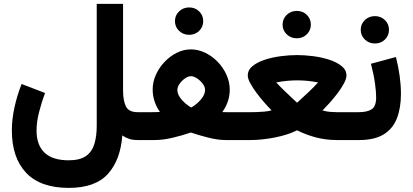

<svg xmlns="http://www.w3.org/2000/svg" viewBox="-20 -709 2090 972"><path d="M328.1 242.2Q184.6 242.2 112.3 165.8Q40 89.4 40 -48.8Q40 -105.5 53.5 -166.5Q66.9 -227.5 89.4 -283.7L208 -238.3Q191.4 -194.3 178.2 -143.1Q165 -91.8 165 -48.3Q165 24.9 205.3 63.7Q245.6 102.5 328.1 102.5Q383.8 102.5 414.6 81.3Q445.3 60.1 457.5 20.8Q469.7 -18.6 469.7 -72.3V-689.5H603V-249Q603 -201.7 616.9 -171.4Q630.9 -141.1 677.2 -141.1H691.9V0H678.2Q651.4 0 633.3 -6.1Q615.2 -12.2 599.1 -23.4Q590.3 100.1 526.6 171.1Q462.9 242.2 328.1 242.2Z M865.7 -602.1Q865.7 -631.3 886.7 -651.4Q907.7 -671.4 937.5 -671.4Q967.8 -671.4 988.3 -651.4Q1008.8 -631.3 1008.8 -602.1Q1008.8 -572.8 988.3 -552.7Q967.8 -532.7 937.5 -532.7Q907.7 -532.7 886.7 -552.7Q865.7 -572.8 865.7 -602.1ZM1143.1 -254.9Q1143.1 -194.3 1105.5 -141.6Q1116.7 -141.1 1126 -141.1Q1135.3 -141.1 1143.1 -141.1H1189.5V0H1123.5Q1083 0 1035.6 -12Q988.3 -23.9 945.8 -38.1Q901.9 -22.9 853.3 -11.5Q804.7 0 761.7 0H673.8V-141.1H745.6Q756.8 -141.1 766.4 -141.4Q775.9 -141.6 789.6 -142.1Q752.9 -195.3 752.9 -255.9Q752.9 -294.4 769.3 -330.6Q785.6 -366.7 813.2 -395.8Q840.8 -424.8 875.2 -441.9Q909.7 -459 945.8 -459Q983.4 -459 1018.6 -442.1Q1053.7 -425.3 1081.8 -396.2Q1109.9 -367.2 1126.5 -330.6Q1143.1 -293.9 1143.1 -254.9ZM946.8 -323.2Q932.6 -323.2 916.5 -312Q900.4 -300.8 889.2 -284.7Q877.9 -268.6 877.9 -253.9Q877.9 -235.8 889.6 -218Q901.4 -200.2 917.7 -186.3Q934.1 -172.4 947.8 -164.6Q962.9 -172.9 979 -186.8Q995.1 -200.7 1006.6 -218.5Q1018.1 -236.3 1018.1 -254.9Q1018.1 -269.5 1006.1 -285.4Q994.1 -301.3 977.5 -312.3Q960.9 -323.2 946.8 -323.2Z M1410.6 -584.5Q1410.6 -613.8 1431.6 -633.8Q1452.6 -653.8 1482.4 -653.8Q1512.7 -653.8 1533.2 -633.8Q1553.7 -613.8 1553.7 -584.5Q1553.7 -555.2 1533.2 -535.2Q1512.7 -515.1 1482.4 -515.1Q1452.6 -515.1 1431.6 -535.2Q1410.6 -555.2 1410.6 -584.5ZM1483.9 -430.2Q1522.5 -430.2 1565.9 -424.6Q1609.4 -418.9 1647.5 -406.5Q1685.5 -394 1709.7 -374.3Q1733.9 -354.5 1733.9 -326.7Q1733.9 -310.5 1721.4 -287.1Q1709 -263.7 1689.7 -238Q1670.4 -212.4 1649.7 -189.2Q1628.9 -166 1612.8 -149.9Q1632.8 -144 1651.4 -142.6Q1669.9 -141.1 1686 -141.1H1761.7V0H1686.5Q1629.4 0 1578.9 -13.4Q1528.3 -26.9 1483.9 -49.3Q1437 -25.9 1371.3 -12.9Q1305.7 0 1247.6 0H1171.4V-141.1H1248Q1259.3 -141.1 1278.6 -141.6Q1297.9 -142.1 1318.8 -144Q1339.8 -146 1355 -150.4Q1338.9 -166.5 1318.4 -189.7Q1297.9 -212.9 1278.8 -238.5Q1259.8 -264.2 1247.1 -287.4Q1234.4 -310.5 1234.4 -326.7Q1234.4 -354.5 1258.3 -374.3Q1282.2 -394 1320.3 -406.5Q1358.4 -418.9 1401.9 -424.6Q1445.3 -430.2 1483.9 -430.2ZM1484.4 -302.2Q1460.4 -302.2 1433.8 -299.8Q1407.2 -297.4 1378.4 -291.5Q1398.9 -269.5 1423.6 -245.8Q1448.2 -222.2 1466.1 -205.6Q1483.9 -189 1483.9 -189Q1483.9 -189 1502 -205.6Q1520 -222.2 1545.2 -245.8Q1570.3 -269.5 1590.3 -291.5Q1562 -297.4 1535.4 -299.8Q1508.8 -302.2 1484.4 -302.2Z M1797.4 0H1743.2V-141.1H1796.4Q1839.4 -141.1 1861.8 -156Q1884.3 -170.9 1884.3 -216.3Q1884.3 -243.7 1878.4 -286.9Q1872.6 -330.1 1857.9 -386.2L1984.4 -420.4Q1997.1 -370.1 2003.4 -323.7Q2009.8 -277.3 2009.8 -233.9Q2009.8 -163.1 1989.5 -110.4Q1969.2 -57.6 1922.6 -28.8Q1876 0 1797.4 0ZM1806.2 -558.1Q1806.2 -587.4 1827.1 -607.4Q1848.1 -627.4 1877.9 -627.4Q1908.2 -627.4 1928.7 -607.4Q1949.2 -587.4 1949.2 -558.1Q1949.2 -528.8 1928.7 -508.8Q1908.2 -488.8 1877.9 -488.8Q1848.1 -488.8 1827.1 -508.8Q1806.2 -528.8 1806.2 -558.1Z"/></svg>

Font: Vazirmatn RD ExtraBold
Style: Regular
Weight: 800
Designer: Saber Rastikerdar
Foundry: Saber Rastikerdar
Version: Version 32.102